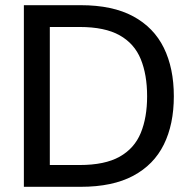

<svg xmlns="http://www.w3.org/2000/svg" viewBox="-20 -720 737 740"><path d="M72 0V-700H291Q414 -700 493.5 -657Q573 -614 611.5 -535.5Q650 -457 650 -349Q650 -241 611.5 -163Q573 -85 493.5 -42.5Q414 0 291 0ZM172 -84H287Q384 -84 441 -116Q498 -148 522.5 -207.5Q547 -267 547 -349Q547 -432 522.5 -492Q498 -552 441 -584Q384 -616 287 -616H172Z"/></svg>

Font: DMSans_18ptMedium
Style: Regular
Weight: 500
Designer: Colophon Foundry, Jonny Pinhorn
Foundry: Colophon Foundry
Version: Version 4.004;gftools[0.9.30]